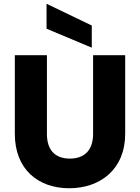

<svg xmlns="http://www.w3.org/2000/svg" viewBox="-20 -996 745 1023"><path d="M59 -702V-283C59 -93 184 7 349 7C514 7 647 -94 647 -283V-702H476V-282C476 -198 432 -151 352 -151C272 -151 230 -198 230 -282V-702ZM469 -742V-860L228 -976V-843Z"/></svg>

Font: Poppins
Style: Bold
Weight: 700
Designer: Ninad Kale (Devanagari), Jonny Pinhorn (Latin)
Foundry: Indian Type Foundry
Version: 4.004